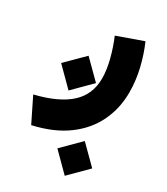

<svg xmlns="http://www.w3.org/2000/svg" viewBox="-226 -403 761 876"><g transform="rotate(30 154.0 35.0)"><path d="M170.9 300.8 262.7 209.5 354.5 300.8 262.7 392.6ZM-8.8 -44.9 83 -136.2 174.8 -44.9 83 46.9ZM274.9 -323.2Q298.8 -268.6 313.5 -207Q328.1 -145.5 328.1 -84.5Q328.1 0 293.9 71.3Q259.8 142.6 190.4 193.8Q121.1 245.1 14.6 269L-47.4 143.1Q71.3 114.3 129.9 61Q188.5 7.8 188.5 -76.7Q188.5 -121.6 174.6 -175.3Q160.6 -229 140.6 -275.4Z"/></g></svg>

Font: Vazir Black UI
Style: Black-UI
Weight: 900
Designer: Saber Rastikerdar
Foundry: Saber Rastikerdar
Version: Version 30.1.0